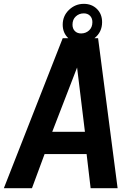

<svg xmlns="http://www.w3.org/2000/svg" viewBox="-51 -984 702 1004"><path d="M276.9 -784.2H306.2Q276.9 -812 276.9 -855Q276.9 -900.9 309.8 -932.4Q342.8 -963.9 387.2 -963.9Q428.7 -963.9 455.8 -937.3Q482.9 -910.6 482.9 -868.2Q482.9 -815.9 442.9 -784.2H461.9L564 0H422.9L401.9 -178.2H182.1L116.2 0H-30.8ZM352.1 -630.9 222.2 -294.9H393.1ZM432.1 -868.2Q432.1 -889.2 419.7 -901.6Q407.2 -914.1 387.2 -914.1Q362.8 -914.1 345.5 -898.2Q328.1 -882.3 328.1 -855Q328.1 -834 340.6 -821.5Q353 -809.1 373 -809.1Q397.5 -809.1 414.8 -825Q432.1 -840.8 432.1 -868.2Z"/></svg>

Font: Cooper Hewitt
Style: Semibold Italic
Weight: 710
Designer: Village Type and Design LLC
Foundry: Cooper Hewitt Smithsonian Design Museum
Version: 1.000